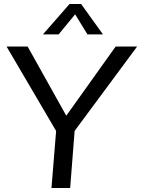

<svg xmlns="http://www.w3.org/2000/svg" viewBox="-20 -946 710 966"><path d="M239 0 265 -320 280 -257 13 -712H119L324 -345H300L562 -712H670L333 -257L358 -320L333 0ZM275 -773H196L330 -926H388L498 -773H420L358 -874Z"/></svg>

Font: Muli Medium
Style: Italic
Weight: 500
Italic angle: -4.541°
Designer: Vernon Adams
Foundry: Vernon Adams
Version: Version 2.100; ttfautohint (v1.8.1.43-b0c9)